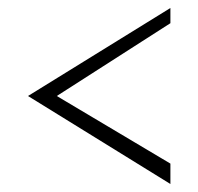

<svg xmlns="http://www.w3.org/2000/svg" viewBox="-20 -522 494 480"><path d="M50 -282 406 -62V-113L122 -282L406 -464V-502Z"/></svg>

Font: Charger Sport
Style: HLNrw
Weight: 100
Designer: Jasper
Foundry: Cannot Into Space Fonts
Version: Version 1.1